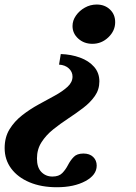

<svg xmlns="http://www.w3.org/2000/svg" viewBox="-81 -554 587 826"><path d="M180.5 -321.5Q225.5 -320 263.2 -306.2Q301 -292.5 323.8 -266.5Q346.5 -240.5 346.5 -204Q346.5 -168.5 327 -140.8Q307.5 -113 277 -89.8Q246.5 -66.5 212.2 -44Q178 -21.5 147.5 3Q117 27.5 97.5 58Q78 88.5 78 128Q78 166.5 97 186Q116 205.5 144.5 205.5Q172.5 205.5 187 190.5Q201.5 175.5 211.5 156Q221.5 136.5 235.8 121.5Q250 106.5 278 106.5Q304.5 106.5 319.8 121.2Q335 136 335 158.5Q335 199 286.2 225.2Q237.5 251.5 163.5 251.5Q96.5 251.5 46 230.2Q-4.5 209 -32.8 171Q-61 133 -61 83Q-61 36.5 -40 2.2Q-19 -32 14.2 -58Q47.5 -84 85 -104.5Q122.5 -125 155.8 -143.2Q189 -161.5 210 -181Q231 -200.5 231 -224.5Q231 -245 215 -259.8Q199 -274.5 173 -276ZM335 -534.5Q369.5 -534.5 392 -513.2Q414.5 -492 414.5 -458.5Q414.5 -421.5 385.2 -393.5Q356 -365.5 316.5 -365.5Q280.5 -365.5 255.8 -387.8Q231 -410 231 -442Q231 -466 245.8 -487Q260.5 -508 284 -521.2Q307.5 -534.5 335 -534.5Z"/></svg>

Font: Libre Caslon Text
Style: Italic
Weight: 400
Italic angle: -22.583°
Designer: Pablo Impallari, Rodrigo Fuenzalida, Katja Schimmel
Foundry: Pablo Impallari, Rodrigo Fuenzalida
Version: Version 2.000